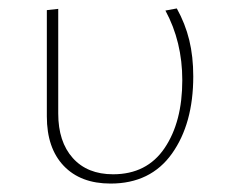

<svg xmlns="http://www.w3.org/2000/svg" viewBox="-20 -431 544 455"><path d="M91 -155V-407L118 -410V-162Q118 -95 152.5 -56.5Q187 -18 248 -18Q328 -18 370 -80Q412 -142 412 -241Q412 -332 372 -406L399 -411Q419 -375 428.5 -336Q438 -297 438 -250Q438 -138 387.5 -67Q337 4 242 4Q171 4 131 -38Q91 -80 91 -155Z"/></svg>

Font: Ysabeau Extralight
Style: Regular
Weight: 200
Designer: Christian Thalmann (Catharsis Fonts)
Version: Version 0.003